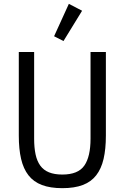

<svg xmlns="http://www.w3.org/2000/svg" viewBox="-20 -969 651 1001"><path d="M158 -698V-246Q158 -199 165.5 -164Q173 -129 190 -105.5Q207 -82 235.5 -70.5Q264 -59 305 -59Q387 -59 419.5 -105.5Q452 -152 452 -246V-698H532V-262Q532 -192 520 -140.5Q508 -89 481.5 -55Q455 -21 411.5 -4.5Q368 12 305 12Q242 12 198.5 -4.5Q155 -21 128.5 -55Q102 -89 90 -140.5Q78 -192 78 -262V-698ZM311 -755 262 -780 339 -949 408 -913Z"/></svg>

Font: IBM Plex Sans Condensed
Style: Regular
Weight: 400
Width: 3
Designer: Mike Abbink, Paul van der Laan, Pieter van Rosmalen
Foundry: Bold Monday
Version: Version 1.1